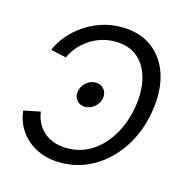

<svg xmlns="http://www.w3.org/2000/svg" viewBox="-87 -629 717 725"><g transform="rotate(15 271.5 -267.0)"><path d="M245.6 -217.3Q225.1 -217.3 213.1 -231.9Q201.2 -246.6 204.6 -266.6Q208 -287.1 224.6 -301.8Q241.2 -316.4 261.7 -316.4Q282.2 -316.4 294.4 -301.8Q306.6 -287.1 303.2 -266.6Q299.8 -246.6 283 -231.9Q266.1 -217.3 245.6 -217.3ZM210.4 10.3Q168.5 10.3 135 -2.4Q101.6 -15.1 77.9 -36.9Q54.2 -58.6 40.5 -86.2Q26.9 -113.8 24.4 -143.6L89.8 -156.7Q91.8 -137.2 100.6 -117.9Q109.4 -98.6 125.5 -83Q141.6 -67.4 165.3 -58.1Q189 -48.8 220.7 -48.8Q274.9 -48.8 318.4 -77.4Q361.8 -106 390.6 -155.3Q419.4 -204.6 429.7 -266.1Q439.9 -328.1 427.5 -377.7Q415 -427.2 381.1 -456.1Q347.2 -484.9 292.5 -484.9Q261.7 -484.9 235.1 -475.6Q208.5 -466.3 187.3 -450.9Q166 -435.5 151.1 -416.7Q136.2 -397.9 127.9 -378.9L66.9 -392.1Q79.1 -421.9 101.8 -449Q124.5 -476.1 155.3 -497.6Q186 -519 223.1 -531.5Q260.3 -543.9 302.2 -543.9Q373 -543.9 421.1 -508.8Q469.2 -473.6 489.3 -410.9Q509.3 -348.1 495.6 -266.1Q482.4 -185.1 441.7 -122.6Q400.9 -60.1 341.1 -24.9Q281.2 10.3 210.4 10.3Z"/></g></svg>

Font: Inter 20pt Light
Style: Italic
Weight: 300
Italic angle: -9.3988°
Version: Version 4.001;git-66647c0bb